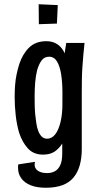

<svg xmlns="http://www.w3.org/2000/svg" viewBox="-20 -718 465 904"><path d="M195 166Q154 166 125 154.5Q96 143 80.5 122Q65 101 65 73Q65 68 65 64Q65 60 66 56L145 44Q144 47 143.5 50Q143 53 143 57Q143 69 150 78Q157 87 170.5 92Q184 97 201 97Q222 97 238 88.5Q254 80 263.5 60Q273 40 273 5Q273 -20 273 -61Q273 -102 273.5 -156.5Q274 -211 274 -276Q274 -314 275 -346Q276 -378 278.5 -406.5Q281 -435 284 -461.5Q287 -488 292 -516H378Q375 -489 372.5 -460.5Q370 -432 368 -403Q366 -374 365.5 -342.5Q365 -311 365 -278Q365 -227 365 -188.5Q365 -150 365 -120Q365 -90 365 -65Q365 -40 365 -16Q365 26 355.5 60Q346 94 326 118Q306 142 273.5 154Q241 166 195 166ZM183 10Q138 10 111.5 -19Q85 -48 70 -93Q59 -131 54 -174.5Q49 -218 49 -262Q49 -289 51 -316.5Q53 -344 58.5 -369.5Q64 -395 71 -417Q87 -465 117.5 -494.5Q148 -524 198 -524Q239 -524 264.5 -497.5Q290 -471 302.5 -411Q315 -351 315 -250L274 -278Q274 -329 268 -367.5Q262 -406 248.5 -428.5Q235 -451 211 -451Q189 -451 176 -433.5Q163 -416 155 -388Q148 -361 145.5 -328.5Q143 -296 143 -263Q143 -242 143.5 -220Q144 -198 146 -177.5Q148 -157 151 -138Q154 -117 160.5 -100.5Q167 -84 177 -74.5Q187 -65 202 -65Q224 -65 240 -85.5Q256 -106 265 -143.5Q274 -181 274 -231L315 -250Q315 -230 313 -198Q311 -166 304.5 -130Q298 -94 284 -62.5Q270 -31 245.5 -10.5Q221 10 183 10ZM163 -604 162 -698 252 -694 248 -607Z"/></svg>

Font: Truculenta SemiBold
Style: Regular
Weight: 600
Version: Version 1.002